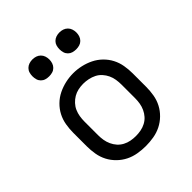

<svg xmlns="http://www.w3.org/2000/svg" viewBox="-202 -865 1005 1005"><g transform="rotate(-45 300.0 -362.5)"><path d="M300 8Q271 8 241.5 3Q212 -2 186 -15Q160 -28 138.5 -49Q117 -70 103.5 -96Q90 -122 85 -151.5Q80 -181 80 -210V-310Q80 -339 85 -368.5Q90 -398 103.5 -424Q117 -450 138.5 -471Q160 -492 186.5 -505Q213 -518 242 -524.5Q271 -531 300 -531Q329 -531 358 -524.5Q387 -518 413.5 -505Q440 -492 461.5 -471Q483 -450 496.5 -424Q510 -398 515 -368.5Q520 -339 520 -310V-210Q520 -181 515 -151.5Q510 -122 496.5 -96Q483 -70 461.5 -49Q440 -28 414 -15Q388 -2 358.5 3Q329 8 300 8ZM300 -66Q319 -66 337.5 -69.5Q356 -73 373 -82Q390 -91 402.5 -105Q415 -119 423 -136.5Q431 -154 434 -172.5Q437 -191 437 -210V-310Q437 -329 434 -348Q431 -367 423 -384Q415 -401 402 -415.5Q389 -430 372 -438.5Q355 -447 336 -451Q317 -455 298 -455Q279 -455 260.5 -451Q242 -447 226 -437.5Q210 -428 197 -414Q184 -400 176.5 -383Q169 -366 166 -347.5Q163 -329 163 -310V-210Q163 -191 166 -172.5Q169 -154 177 -136.5Q185 -119 197.5 -105Q210 -91 227 -82Q244 -73 262.5 -69.5Q281 -66 300 -66ZM400 -608Q387 -608 375 -611.5Q363 -615 354 -624Q345 -633 341.5 -645Q338 -657 338 -670Q338 -683 341.5 -695Q345 -707 354 -716Q363 -725 375 -729Q387 -733 400 -733Q413 -733 425 -729Q437 -725 446 -716Q455 -707 459 -695Q463 -683 463 -670Q463 -657 459 -645Q455 -633 446 -624Q437 -615 425 -611.5Q413 -608 400 -608ZM200 -608Q187 -608 175 -611.5Q163 -615 154 -624Q145 -633 141.5 -645Q138 -657 138 -670Q138 -683 141.5 -695Q145 -707 154 -716Q163 -725 175 -729Q187 -733 200 -733Q213 -733 225 -729Q237 -725 246 -716Q255 -707 259 -695Q263 -683 263 -670Q263 -657 259 -645Q255 -633 246 -624Q237 -615 225 -611.5Q213 -608 200 -608Z"/></g></svg>

Font: Iosevka Meiseki Sans
Style: Regular
Weight: 400
Monospace: yes
Designer: Belleve Invis
Foundry: Belleve Invis
Version: Version 11.2.6; ttfautohint (v1.8.4)